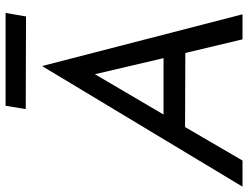

<svg xmlns="http://www.w3.org/2000/svg" viewBox="-148 -788 910 705"><g transform="rotate(-90 307.5 -435.0)"><path d="M240 -290 388 -542 447 -290ZM194 -211 466 -210 516 0H608L418 -736L-25 0H71ZM260 -796 600 -795 613 -870H272Z"/></g></svg>

Font: Jost* 400 Book Italic
Style: Italic
Weight: 400
Italic angle: -10°
Version: Version 3.200; ttfautohint (v0.97) -l 8 -r 50 -G 200 -x 14 -